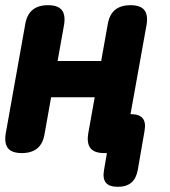

<svg xmlns="http://www.w3.org/2000/svg" viewBox="-35 -580 655 740"><path d="M49 10Q11 10 -4 -8.5Q-19 -27 -13 -65L62 -485Q68 -523 90 -541.5Q112 -560 150 -560Q188 -560 203 -541.5Q218 -523 212 -485L187 -345H355L380 -485Q386 -523 408 -541.5Q430 -560 468 -560Q506 -560 521 -541.5Q536 -523 530 -485L468 -140H469Q502 -140 515 -124Q528 -108 522 -75L496 75Q490 108 471 124Q452 140 419 140Q386 140 373 124Q360 108 366 75L377 10H367Q329 10 314 -8.5Q299 -27 305 -65L330 -205H162L137 -65Q131 -27 109 -8.5Q87 10 49 10Z"/></svg>

Font: Maple Mono NL ExtraBold
Style: Italic
Weight: 800
Italic angle: -10°
Monospace: yes
Designer: subframe7536
Version: Version 7.000